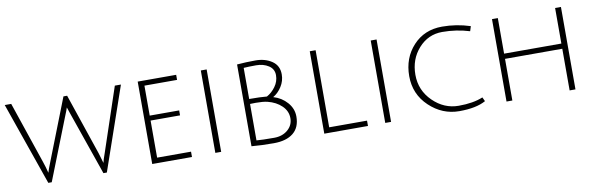

<svg xmlns="http://www.w3.org/2000/svg" viewBox="-47 -1069 4606 1489"><g transform="rotate(-10 2256.0 -324.5)"><path d="M285 -158 472 -636H501L664 -155L688 -74Q691 -93 713 -154L879 -649H927L701 4H674Q507 -475 501 -494Q492 -521 483 -547Q478 -530 456 -476L267 4H240L12 -649H63L228 -162Q242 -122 254 -73Q259 -93 285 -158Z M1059 0V-649H1362V-609H1105V-373H1337V-334H1105V-42H1372V0Z M1556 0V-649H1602V0Z M1841 -646Q1912 -652 1987 -652Q2062 -652 2115.5 -616Q2169 -580 2169 -511Q2169 -459 2141 -415Q2113 -371 2073 -348Q2138 -329 2181 -280Q2224 -231 2224 -169Q2224 -83 2169.5 -39Q2115 5 2016 5Q1917 5 1841 -2ZM1932 -328 1887 -327V-40Q1930 -36 2026 -36Q2091 -36 2133.5 -72.5Q2176 -109 2176 -164.5Q2176 -220 2133.5 -261.5Q2091 -303 2023 -320Q1988 -328 1932 -328ZM1887 -611V-366Q1974 -366 2026 -361Q2065 -382 2094.5 -422.5Q2124 -463 2124 -512Q2124 -561 2083 -587.5Q2042 -614 1985 -614Q1928 -614 1887 -611Z M2414 0V-649H2460V-42H2758V0Z M2894 0V-649H2940V0Z M3685 -32Q3610 10 3476.5 10Q3343 10 3241.5 -86Q3140 -182 3140 -324.5Q3140 -467 3228.5 -563Q3317 -659 3457 -659Q3570 -659 3678 -624L3666 -586Q3562 -618 3451 -618Q3340 -618 3264.5 -533.5Q3189 -449 3189 -326.5Q3189 -204 3276.5 -118Q3364 -32 3479 -32Q3594 -32 3670 -64Z M4346 0V-328H3895V0H3849V-649H3895V-369H4346V-649H4392V0Z"/></g></svg>

Font: Julius Sans One
Style: Regular
Weight: 400
Designer: Luciano Vergara
Foundry: LatinoType
Version: Version 1.001